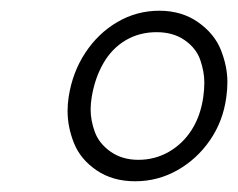

<svg xmlns="http://www.w3.org/2000/svg" viewBox="-20 -730 444 358"><path d="M232 -392Q190 -392 160 -412.5Q130 -433 118 -463Q106 -493 106 -523Q106 -536 108 -549Q115 -595 139 -631.5Q163 -668 199 -689Q235 -710 277 -710Q319 -710 349.5 -688.5Q380 -667 392 -636.5Q404 -606 404 -577Q404 -564 402 -549Q396 -504 371.5 -468.5Q347 -433 310.5 -412.5Q274 -392 232 -392ZM238 -432Q269 -432 295 -447Q321 -462 337.5 -488Q354 -514 359 -549Q361 -563 361 -576Q361 -596 353.5 -618Q346 -640 324.5 -655Q303 -670 272 -670Q240 -670 214.5 -655Q189 -640 173 -612.5Q157 -585 151 -549Q149 -537 149 -526Q149 -505 157 -483.5Q165 -462 186.5 -447Q208 -432 238 -432Z"/></svg>

Font: Lexend ExtLt
Style: Italic
Weight: 250
Italic angle: -8.13011°
Designer: Bonnie Shaver-Troup, Thomas Jockin
Foundry: Lexend
Version: Version 1.007